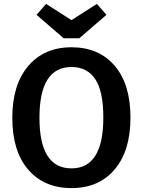

<svg xmlns="http://www.w3.org/2000/svg" viewBox="-20 -948 731 983"><path d="M476 -928 525 -872 386 -752H306L167 -872L216 -928L346 -845ZM648 -346Q648 -176 567 -80.5Q486 15 346 15Q206 15 124.5 -79.5Q43 -174 43 -345Q43 -514 124.5 -610Q206 -706 346 -706Q486 -706 567 -611.5Q648 -517 648 -346ZM346 -605Q182 -605 182 -345Q182 -86 346 -86Q509 -86 509 -346Q509 -481 467.5 -543Q426 -605 346 -605Z"/></svg>

Font: FiraGO Medium
Style: Regular
Weight: 500
Designer: bBox Type
Foundry: bBox Type GmbH
Version: Version 1.001;PS 001.001;hotconv 1.0.88;makeotf.lib2.5.64775